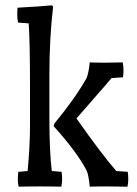

<svg xmlns="http://www.w3.org/2000/svg" viewBox="-20 -702 516 723"><path d="M93 -232V-369Q93 -549 88 -614L48 -617Q45 -630 45 -647.5Q45 -665 46 -673Q137 -678 176 -682L180 -677Q166 -558 166 -421V-256Q166 -133 175 -58L212 -55Q214 -39 214 -27.5Q214 -16 211 1Q176 0 130 0Q84 0 50 1Q47 -14 47 -25.5Q47 -37 49 -55L84 -58Q93 -152 93 -232ZM318 -467Q343 -466 378.5 -466Q414 -466 442 -467Q445 -454 445 -438.5Q445 -423 443 -411L400 -408Q382 -386 336 -334Q290 -282 268 -256Q365 -118 418 -58L461 -55Q463 -43 463 -27.5Q463 -12 460 1Q424 0 384 0Q344 0 318 1Q314 -41 307 -58Q272 -127 182 -227L185 -237Q264 -333 306 -408Q314 -428 318 -467Z"/></svg>

Font: Port Lligat Slab
Style: Regular
Weight: 400
Designer: Dario Muhafara, Eduardo Rodriguez Tunni
Foundry: Tipo
Version: Version 1.002